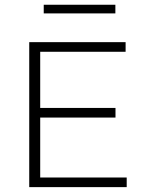

<svg xmlns="http://www.w3.org/2000/svg" viewBox="-20 -768 585 788"><path d="M100 0V-595H495.5V-555.5H145V-39.5H500V0ZM127.5 -285.5V-325H454V-285.5ZM159.5 -713V-748.5H453.5V-713Z"/></svg>

Font: Encode Sans SC SemiExpanded ExtraLight
Style: Regular
Weight: 250
Width: 6
Designer: Multiple Designers
Foundry: Impallari Type
Version: Version 3.002